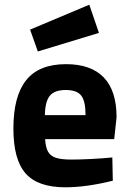

<svg xmlns="http://www.w3.org/2000/svg" viewBox="-20 -785 550 817"><path d="M466 -193H172Q174 -158 184.5 -139.5Q195 -121 218 -113.5Q241 -106 284 -106Q318 -106 368 -108.5Q418 -111 458 -115L460 -16Q347 12 258 12Q141 12 89 -47Q37 -106 37 -238Q37 -376 91.5 -444Q146 -512 261 -512Q367 -512 421.5 -455.5Q476 -399 476 -286ZM344 -295Q344 -355 325.5 -378.5Q307 -402 260 -402Q212 -402 192 -377.5Q172 -353 171 -295ZM108 -659 360 -765 401 -645 141 -566Z"/></svg>

Font: Cairo
Style: Bold
Weight: 700
Designer: Mohamed Gaber
Foundry: Kief Type Foundry
Version: Version 2.100